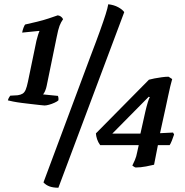

<svg xmlns="http://www.w3.org/2000/svg" viewBox="-20 -780 867 901"><path d="M189 -285Q185 -285 168 -287Q151 -289 128.5 -291.5Q106 -294 82.5 -297Q59 -300 41.5 -303.5Q24 -307 17 -309Q19 -317 22.5 -322.5Q26 -328 28 -331L63 -333Q77 -335 86 -340.5Q95 -346 100.5 -359Q106 -372 111 -396L151 -589Q154 -602 158.5 -616Q163 -630 165 -633L164 -635L84 -627Q86 -639 90.5 -650.5Q95 -662 98 -665Q125 -671 154 -678Q183 -685 208.5 -693.5Q234 -702 251 -708Q259 -707 265.5 -702.5Q272 -698 276 -690Q266 -676 259.5 -659Q253 -642 246 -606L199 -377Q197 -366 192 -354Q187 -342 182 -337L252 -330Q253 -328 254 -322Q255 -316 254 -309Q249 -304 236 -298Q223 -292 210 -288.5Q197 -285 189 -285ZM254 101Q230 101 213 95Q196 89 184 76L404 -514Q432 -587 449 -634.5Q466 -682 475.5 -712Q485 -742 488 -760Q515 -757 535 -746Q555 -735 563 -723ZM617 6Q614 6 609 2.5Q604 -1 601 -3Q606 -13 613 -29Q620 -45 624 -67L631 -99H450Q440 -113 435.5 -127Q431 -141 430 -154L679 -406Q689 -409 705 -412Q721 -415 739 -417.5Q757 -420 771 -420L788 -409Q784 -395 779 -374.5Q774 -354 769 -329.5Q764 -305 758 -278L731 -155L792 -158L797 -149Q793 -136 786.5 -120Q780 -104 776 -99H721L703 -7Q692 -4 665.5 1Q639 6 617 6ZM507 -153H639L662 -256Q667 -278 673 -298Q679 -318 683 -324L678 -326Z"/></svg>

Font: Texturina Medium 12pt
Style: Bold Italic
Weight: 700
Italic angle: -11°
Version: Version 1.002